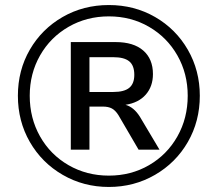

<svg xmlns="http://www.w3.org/2000/svg" viewBox="-20 -737 863 762"><path d="M773 -357Q773 -256 725.5 -173.5Q678 -91 595 -43Q512 5 412 5Q312 5 229 -43Q146 -91 98.5 -173.5Q51 -256 51 -357Q51 -458 98.5 -540Q146 -622 228.5 -669.5Q311 -717 412 -717Q513 -717 595.5 -669.5Q678 -622 725.5 -539.5Q773 -457 773 -357ZM725 -357Q725 -445 684 -517Q643 -589 571.5 -630.5Q500 -672 412 -672Q324 -672 252 -630.5Q180 -589 139 -517Q98 -445 98 -357Q98 -268 139 -195.5Q180 -123 252 -81.5Q324 -40 412 -40Q500 -40 571.5 -81.5Q643 -123 684 -195.5Q725 -268 725 -357ZM535 -274 613 -143H530L450 -280Q438 -299 424 -306.5Q410 -314 388 -314H335V-143H261V-570H439Q510 -570 548.5 -536.5Q587 -503 587 -443Q587 -394 558.5 -361.5Q530 -329 478 -321Q511 -312 535 -274ZM513 -440Q513 -477 493 -493.5Q473 -510 430 -510H335V-372H430Q473 -372 493 -388.5Q513 -405 513 -440Z"/></svg>

Font: Muli-Regular
Style: Regular
Weight: 400
Version: Version 2.000